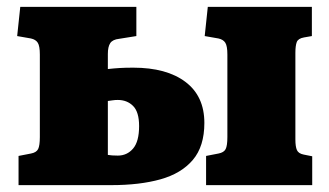

<svg xmlns="http://www.w3.org/2000/svg" viewBox="-20 -539 958 559"><path d="M34 0V-85L70 -92Q86 -95 91 -105Q96 -115 96 -140V-380Q96 -405 90 -414.5Q84 -424 70 -427L30 -434L39 -519H377V-434L327 -426Q308 -424 301 -413.5Q294 -403 294 -382V-338Q312 -340 328.5 -341Q345 -342 368 -342Q465 -342 520 -300.5Q575 -259 575 -181Q575 -113 541.5 -73.5Q508 -34 447.5 -17Q387 0 304 0ZM580 0V-85L616 -92Q632 -95 637 -105Q642 -115 642 -140V-380Q642 -405 636 -414.5Q630 -424 616 -427L576 -434L585 -519H888V-434L865 -430Q848 -427 844 -416.5Q840 -406 840 -385V-133Q840 -112 844.5 -102Q849 -92 864 -89L889 -84V0ZM323 -86Q350 -86 367.5 -106.5Q385 -127 385 -172Q385 -213 367.5 -230.5Q350 -248 323 -248Q315 -248 308.5 -247Q302 -246 294 -245V-88Q305 -86 323 -86Z"/></svg>

Font: Literata 12pt ExtraBold
Style: Regular
Weight: 800
Designer: Latin by Veronika Burian and Jose Scaglione. Greek by Irene Vlachou. Cyrillic by Vera Evstafieva.
Foundry: TypeTogether
Version: Version 3.002